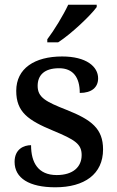

<svg xmlns="http://www.w3.org/2000/svg" viewBox="-20 -786 499 816"><path d="M181 -619V-606H227C283 -642 366 -721 391 -756V-766H270C249 -721 210 -657 181 -619ZM215 10C339 10 418 -46 418 -151C418 -239 369 -277 263 -319C174 -354 140 -372 140 -421C140 -466 168 -496 231 -496C290 -496 319 -458 319 -391C370 -391 397 -415 397 -453C397 -503 347 -546 244 -546C127 -546 49 -495 49 -400C49 -310 99 -275 205 -231C299 -192 327 -174 327 -127C327 -77 291 -42 221 -42C142 -42 112 -95 112 -169C82 -169 42 -153 42 -98C42 -29 104 10 215 10Z"/></svg>

Font: Noto Serif Georgian Medium
Style: Regular
Weight: 500
Designer: Monotype Design Team, Akaki Razmadze
Foundry: Google LLC
Version: Version 2.003